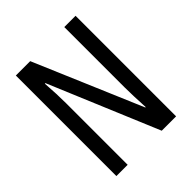

<svg xmlns="http://www.w3.org/2000/svg" viewBox="-197 -839 964 964"><g transform="rotate(-45 284.5 -357.0)"><path d="M497 0V-714H417V-286C417 -248 419 -200 422 -141H419L175 -714H73V0H153V-438C153 -479 151 -527 147 -582H151L395 0Z"/></g></svg>

Font: Noto Sans Ethiopic ExtCond
Style: Regular
Weight: 400
Width: 2
Designer: Monotype Design Team
Foundry: Monotype Imaging Inc.
Version: Version 2.102